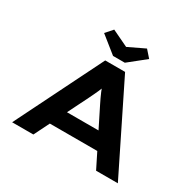

<svg xmlns="http://www.w3.org/2000/svg" viewBox="-191 -1130 1368 1343"><g transform="rotate(30 493.0 -459.0)"><path d="M66.2 0 413.9 -700H574.4L920.1 0H744.3L536.8 -415.4Q526.1 -437.3 516.8 -456.7Q507.5 -476.1 499.9 -494.7Q492.2 -513.3 485.4 -531.9Q478.5 -550.4 472.3 -570.4L510.6 -570.8Q503.9 -550.3 496.5 -530.7Q489.2 -511.1 480.7 -492.1Q472.3 -473.1 463 -453.8Q453.7 -434.4 443.6 -413.7L237.6 0ZM226.6 -123.8 282.9 -252.5H701.9L725.2 -123.8ZM445.5 -754.7 311.2 -862.3 360.7 -918.3 508.1 -847.8H478.1L625.6 -918.3L675.1 -862.3L540.7 -754.7Z"/></g></svg>

Font: Lexend Zetta
Style: Regular
Weight: 400
Designer: Bonnie Shaver-Troup, Thomas Jockin
Foundry: Lexend
Version: Version 1.007